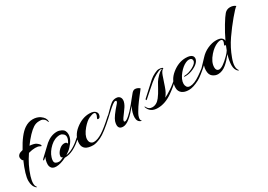

<svg xmlns="http://www.w3.org/2000/svg" viewBox="-3 -1160 2662 1909"><g transform="rotate(-30 1327.5 -205.5)"><path d="M469 -410Q469 -406 465.5 -406Q462 -406 461 -411Q455 -434 438 -446.5Q421 -459 408.5 -459.5Q396 -460 386 -460Q350 -460 319 -440Q260 -402 182 -296Q237 -291 256 -276Q293 -248 286 -235Q284 -230 268 -239.5Q252 -249 219 -249Q186 -249 142 -237Q73 -136 40 -30Q26 16 26 46Q26 76 39 91Q43 95 40 96Q37 97 36 97Q35 97 34 96Q-3 66 -3 1Q-3 -64 58 -205Q53 -203 50.5 -205Q48 -207 44.5 -214Q41 -221 39 -231.5Q37 -242 39.5 -252.5Q42 -263 54 -274Q68 -286 101 -293Q175 -430 244 -477Q290 -508 339 -508Q388 -508 423 -484Q469 -452 469 -410Z M427 -17Q360 17 310 17Q268 17 253 -11Q245 -25 245 -43Q245 -84 264 -123Q251 -110 239 -102Q229 -93 229 -104Q229 -111 246.5 -126Q264 -141 300 -176.5Q336 -212 357 -230Q418 -281 486 -281Q511 -281 537 -268Q575 -250 575 -202Q575 -144 517 -83Q494 -57 453 -31Q535 -44 627 -130Q632 -134 636 -133.5Q640 -133 640 -129Q640 -125 636 -121Q526 -17 431 -17Q429 -17 427 -17ZM524 -122Q549 -160 549 -186.5Q549 -213 526 -227Q513 -238 496 -238Q435 -238 383.5 -190Q332 -142 315 -88Q308 -69 308 -48.5Q308 -28 323.5 -19.5Q339 -11 358 -11Q377 -11 413 -30Q411 -30 407 -32Q395 -38 395 -48Q395 -83 434 -119Q462 -144 491 -144Q520 -144 524 -122Z M914 -237Q914 -256 894 -256Q877 -256 841.5 -240.5Q806 -225 762 -174Q709 -111 709 -62Q709 -25 737 -12Q746 -8 758 -8Q799 -8 854.5 -43Q910 -78 998 -159Q1012 -173 1012 -159Q1012 -153 1006 -148Q884 -36 826.5 -9.5Q769 17 736 17Q620 17 620 -68Q620 -153 696.5 -214.5Q773 -276 856 -276Q908 -276 926 -252Q937 -240 937 -226.5Q937 -213 930 -198.5Q923 -184 907.5 -184Q892 -184 903 -203.5Q914 -223 914 -237Z M1126 -30Q1144 -30 1179 -62L1211 -93Q1260 -146 1297 -195L1334 -240Q1351 -259 1370 -260Q1399 -260 1424 -238Q1418 -229 1404.5 -212Q1391 -195 1377.5 -177.5Q1364 -160 1346.5 -137Q1329 -114 1316 -94Q1303 -74 1289.5 -51.5Q1276 -29 1270 -13Q1255 31 1271 42Q1276 47 1269 47Q1267 47 1265 46Q1227 33 1227 -16Q1227 -65 1259 -132Q1152 6 1085 6Q1034 6 1034 -42Q1034 -59 1041 -82Q1056 -127 1143 -224Q1154 -237 1154 -246Q1154 -255 1142 -255Q1130 -255 1106 -237Q1082 -219 1039 -178.5Q996 -138 986.5 -130Q977 -122 977 -134Q977 -140 996 -155.5Q1015 -171 1048 -205.5Q1081 -240 1105.5 -258.5Q1130 -277 1162 -277Q1198 -277 1211 -250Q1216 -240 1216 -224Q1216 -208 1208 -188.5Q1200 -169 1190 -154Q1180 -139 1163 -116Q1146 -93 1131 -72Q1116 -51 1116 -40.5Q1116 -30 1126 -30Z M1366 -55Q1365 -56 1365 -58Q1365 -60 1368.5 -60Q1372 -60 1373 -56Q1391 -16 1432 -16Q1483 -16 1521 -66Q1549 -103 1570.5 -143.5Q1592 -184 1606.5 -208Q1621 -232 1651.5 -262Q1682 -292 1707 -299Q1701 -302 1687 -302Q1673 -302 1634.5 -281.5Q1596 -261 1558 -229.5Q1520 -198 1476 -158Q1432 -118 1423 -111Q1414 -104 1412 -111Q1410 -118 1417 -124Q1443 -146 1492 -192.5Q1541 -239 1566.5 -260.5Q1592 -282 1624 -297.5Q1656 -313 1672 -313Q1712 -313 1721 -299Q1695 -288 1678.5 -241Q1662 -194 1641.5 -132Q1621 -70 1590 -35Q1616 -45 1670.5 -81.5Q1725 -118 1767 -161Q1776 -169 1780 -163Q1780 -161 1780 -158.5Q1780 -156 1761 -137Q1742 -118 1714.5 -94.5Q1687 -71 1646 -42Q1561 18 1475.5 18Q1390 18 1366 -55Z M1964 -156Q2017 -185 2017 -215Q2017 -245 1981 -245Q1964 -245 1945 -236Q1903 -217 1864 -170Q1816 -112 1816 -62Q1816 -43 1826.5 -26.5Q1837 -10 1864 -10Q1911 -10 1983 -59.5Q2055 -109 2107 -159Q2119 -171 2119 -160Q2119 -153 2113 -148Q2076 -114 2063.5 -102.5Q2051 -91 2014 -61.5Q1977 -32 1954 -20Q1883 17 1833.5 17Q1784 17 1755.5 -5.5Q1727 -28 1727 -68Q1727 -153 1803 -214.5Q1879 -276 1962 -276Q2018 -276 2037 -252Q2045 -240 2045 -226.5Q2045 -213 2036 -197Q2018 -166 1968.5 -142.5Q1919 -119 1875 -119Q1858 -119 1856.5 -122Q1855 -125 1859 -126.5Q1863 -128 1870 -128Q1910 -128 1964 -156Z M2363 -46Q2344 6 2344 39Q2344 72 2358 89Q2361 93 2359 94.5Q2357 96 2356 96Q2355 96 2353 95Q2321 69 2321 17.5Q2321 -34 2342 -101Q2301 -48 2261 -14Q2213 26 2163 26Q2131 26 2103 4.5Q2075 -17 2075 -66Q2074 -90 2084 -121Q2064 -103 2058.5 -99Q2053 -95 2051 -99Q2049 -103 2049 -106.5Q2049 -110 2055.5 -115.5Q2062 -121 2125 -189Q2162 -230 2213 -253Q2264 -276 2310 -276Q2352 -276 2371.5 -261.5Q2391 -247 2391 -225Q2427 -301 2468.5 -369.5Q2510 -438 2533 -464Q2558 -492 2596 -492Q2634 -492 2658 -471Q2637 -458 2576 -385Q2515 -312 2457 -228.5Q2399 -145 2363 -46ZM2371 -235Q2371 -255 2346 -255Q2333 -255 2312 -247Q2265 -229 2219 -177Q2162 -112 2162 -53Q2162 -18 2185 -11Q2190 -9 2195 -9Q2236 -9 2317 -91Q2339 -112 2354 -136Q2362 -159 2375 -189Q2366 -183 2360.5 -187.5Q2355 -192 2363 -207.5Q2371 -223 2371 -235Z"/></g></svg>

Font: Arizonia
Style: Regular
Weight: 400
Designer: Robert E. Leuschke
Foundry: Robert E. Leuschke
Version: Version 1.003